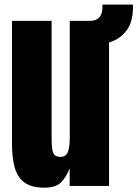

<svg xmlns="http://www.w3.org/2000/svg" viewBox="-20 -825 610 852"><path d="M176.3 7.8Q117.7 7.8 86.7 -16.6Q55.7 -41 44.4 -84.7Q33.2 -128.4 33.2 -187V-732.4H209V-212.4Q209 -160.6 216.8 -144.8Q224.6 -128.9 248 -128.9Q272.5 -128.9 281 -150.4Q289.6 -171.9 289.6 -216.3V-732.4H378.4Q434.6 -732.4 434.6 -793.5V-804.7H570.3V-797.4Q570.3 -726.1 540.3 -688Q510.3 -649.9 463.9 -636.7V0H289.1V-78.1Q272.5 -36.1 249.3 -14.2Q226.1 7.8 176.3 7.8Z"/></svg>

Font: webenart
Style: Regular
Weight: 400
Designer: Vernon Adams
Foundry: Vernon Adams
Version: Version 2.116; ttfautohint (v1.8.3)